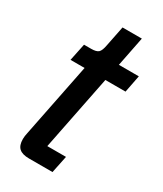

<svg xmlns="http://www.w3.org/2000/svg" viewBox="-170 -727 671 792"><g transform="rotate(30 165.0 -330.5)"><path d="M107 0Q75 0 60 -13.5Q45 -27 45 -57Q45 -71 49 -88L119 -438H52L69 -520H103Q128 -520 137.5 -529Q147 -538 152 -566L171 -661H263L235 -520H330L314 -438H218L147 -82H236L219 0Z"/></g></svg>

Font: IBM Plex Sans Condensed Medium
Style: Italic
Weight: 500
Width: 3
Italic angle: -11°
Designer: Mike Abbink, Paul van der Laan, Pieter van Rosmalen
Foundry: Bold Monday
Version: Version 1.3